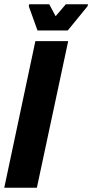

<svg xmlns="http://www.w3.org/2000/svg" viewBox="-35 -881 433 901"><path d="M-15 0 131 -688H285L138 0ZM141 -738 100 -852 102 -861H196L226 -805L274 -861H378L376 -852L283 -738Z"/></svg>

Font: Saira Condensed Black
Style: Italic
Weight: 900
Width: 3
Italic angle: -12°
Designer: Hector Gatti with collaboration of the Omnibus-Type team
Foundry: Omnibus-Type
Version: Version 1.101